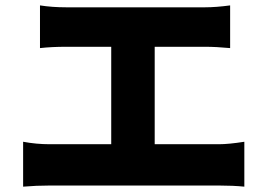

<svg xmlns="http://www.w3.org/2000/svg" viewBox="-20 -704 996 715"><path d="M165.1 -13.1Q115.8 -13.1 66.1 -8.9V-176.1Q115.1 -166.9 165.1 -166.9H394.2V-529.8H225.9Q172.6 -529.8 128.9 -524.9V-683.9Q174 -676.8 225.9 -676.8H744Q784.1 -676.8 837 -683.9V-524.9Q784.8 -529.8 744 -529.8H556.1V-166.9H795.1Q831.3 -166.9 889.9 -176.1V-8.9Q847.7 -13.1 795.1 -13.1Z"/></svg>

Font: Karasuma Gothic
Style: Black
Weight: 900
Designer: Rasmus Andersson / Ryoko Nishizuka
Foundry: Genbu
Version: Version 1.00